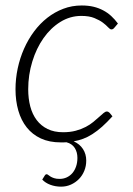

<svg xmlns="http://www.w3.org/2000/svg" viewBox="-20 -526 496 718"><path d="M154.5 125.5Q157 125.5 160.2 128.2Q163.5 131 168.8 134.2Q174 137.5 182.2 140.2Q190.5 143 203 143Q217.5 143 229.8 137.2Q242 131.5 250.8 121.2Q259.5 111 264.5 96.5Q269.5 82 269.5 64.5Q269.5 43 259.5 27.2Q249.5 11.5 228.5 6Q223 6.5 218 6.5Q213 6.5 207.5 6.5Q164.5 6.5 132.8 -8.2Q101 -23 80 -49.5Q59 -76 48.5 -112.5Q38 -149 38 -192Q38 -231.5 46.2 -270.2Q54.5 -309 70 -344Q85.5 -379 107.5 -408.5Q129.5 -438 157 -459.5Q184.5 -481 216.8 -493.2Q249 -505.5 285.5 -505.5Q310 -505.5 329.8 -500.8Q349.5 -496 366 -487.2Q382.5 -478.5 396 -466Q409.5 -453.5 421 -438L407 -421.5Q402.5 -416 396.5 -416Q391.5 -416 384.2 -424Q377 -432 364.8 -441.2Q352.5 -450.5 333 -458.5Q313.5 -466.5 284 -466.5Q242 -466.5 205.8 -444Q169.5 -421.5 142.8 -383.5Q116 -345.5 100.8 -295.8Q85.5 -246 85.5 -192Q85.5 -157.5 93.2 -128Q101 -98.5 117.2 -77Q133.5 -55.5 158 -43.5Q182.5 -31.5 216 -31.5Q242.5 -31.5 263.5 -37.2Q284.5 -43 300.8 -51.5Q317 -60 329.2 -70.2Q341.5 -80.5 351 -89Q360.5 -97.5 367.2 -103.2Q374 -109 379.5 -109Q385 -109 390 -104L400.5 -91Q380 -68.5 361.8 -52.2Q343.5 -36 326 -24.8Q308.5 -13.5 291 -7Q273.5 -0.5 255.5 2.5Q278 12.5 290.2 31.2Q302.5 50 302.5 74.5Q302.5 95 295.2 112.8Q288 130.5 275.2 143.5Q262.5 156.5 245.5 164.2Q228.5 172 208.5 172Q187 172 168.2 165Q149.5 158 138 145.5L148 129.5Q150.5 125.5 154.5 125.5Z"/></svg>

Font: Lato Light
Style: Italic
Weight: 300
Italic angle: -7°
Designer: Lukasz Dziedzic
Foundry: tyPoland Lukasz Dziedzic
Version: Version 2.007; 2014-02-27